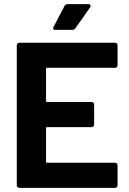

<svg xmlns="http://www.w3.org/2000/svg" viewBox="-20 -906 624 926"><path d="M547 -591Q547 -586 543.5 -582.5Q540 -579 535 -579H207Q202 -579 202 -574V-419Q202 -414 207 -414H422Q427 -414 430.5 -410.5Q434 -407 434 -402V-305Q434 -300 430.5 -296.5Q427 -293 422 -293H207Q202 -293 202 -288V-126Q202 -121 207 -121H535Q540 -121 543.5 -117.5Q547 -114 547 -109V-12Q547 -7 543.5 -3.5Q540 0 535 0H73Q68 0 64.5 -3.5Q61 -7 61 -12V-688Q61 -693 64.5 -696.5Q68 -700 73 -700H535Q540 -700 543.5 -696.5Q547 -693 547 -688ZM246 -762Q239 -762 237.5 -765Q236 -768 236 -770Q236 -772 238 -776L291 -877Q295 -886 306 -886H407Q414 -886 415.5 -883Q417 -880 417 -878Q417 -875 415 -871L344 -770Q339 -762 330 -762Z"/></svg>

Font: LinhAnh
Style: Bold
Weight: 700
Designer: Jeremy Tribby
Foundry: Tribby Type
Version: Version 1.408